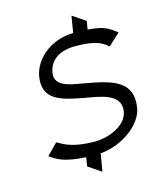

<svg xmlns="http://www.w3.org/2000/svg" viewBox="-115 -753 764 932"><g transform="rotate(-15 267.0 -287.5)"><path d="M281 -273C360 -258 473 -249 459 -158C448 -90 357 -53 287 -53C157 -53 120 -92 103 -98L49 -43C84 -17 119 3 221 9L225 10L218 54L283 98L298 9H303C413 -2 514 -80 526 -158C547 -291 443 -315 317 -338C257 -350 161 -355 173 -428C183 -493 238 -526 315 -525C445 -525 461 -486 475 -481L534 -535C500 -559 484 -580 398 -587H392L399 -629L334 -673L320 -589H314C200 -585 119 -507 106 -428C88 -314 176 -293 281 -273Z"/></g></svg>

Font: Charger Pro
Style: LitExtObl
Weight: 300
Designer: Jasper
Foundry: Cannot Into Space Fonts
Version: Version 1.09